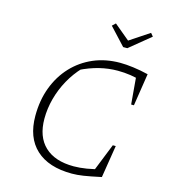

<svg xmlns="http://www.w3.org/2000/svg" viewBox="-126 -964 941 1071"><g transform="rotate(15 345.0 -428.5)"><path d="M389 8Q254 8 181.5 -59Q109 -126 109 -251Q109 -341 137 -415.5Q165 -490 216 -544.5Q267 -599 336.5 -629Q406 -659 491 -659Q524 -659 566.5 -653.5Q609 -648 654 -637L639 -590Q600 -602 563 -607.5Q526 -613 489 -613Q436 -613 383 -600Q330 -587 271 -558L294 -574Q252 -530 222.5 -476.5Q193 -423 177.5 -365Q162 -307 162 -249Q162 -145 220.5 -89.5Q279 -34 388 -34Q422 -34 462.5 -40.5Q503 -47 550 -61L556 -17Q491 -3 455 2.5Q419 8 389 8ZM494 -16 569 -204H586L556 -17ZM609 -450 593 -637H654L625 -450ZM483 -748 391 -847 410 -865 500 -790 613 -865 628 -847 507 -748Z"/></g></svg>

Font: Piazzolla Thin Thin
Style: Italic
Weight: 250
Italic angle: -11.3°
Version: Version 2.005